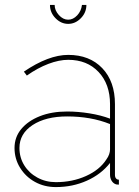

<svg xmlns="http://www.w3.org/2000/svg" viewBox="-20 -750 564 780"><path d="M39 -149Q39 -193 66.5 -226Q94 -259 142 -278Q190 -297 253 -297Q297 -297 343.5 -289.5Q390 -282 427 -268V-327Q427 -408 380.5 -457.5Q334 -507 257 -507Q220 -507 176.5 -490.5Q133 -474 89 -443L77 -459Q127 -493 172 -510Q217 -527 257 -527Q344 -527 395.5 -473Q447 -419 447 -327V-40Q447 -30 451.5 -25Q456 -20 463 -20V0Q457 0 454 -0.5Q451 -1 449 -2Q439 -6 433 -16.5Q427 -27 427 -40V-88Q391 -42 333 -16Q275 10 207 10Q160 10 122 -11Q84 -32 61.5 -68.5Q39 -105 39 -149ZM412 -102Q420 -113 423.5 -123.5Q427 -134 427 -143V-246Q387 -262 343.5 -269.5Q300 -277 253 -277Q166 -277 112.5 -242Q59 -207 59 -149Q59 -110 78.5 -78.5Q98 -47 132 -28.5Q166 -10 207 -10Q274 -10 329.5 -35Q385 -60 412 -102ZM257 -670Q277 -670 293.5 -687.5Q310 -705 313 -730H331Q331 -699 308.5 -676Q286 -653 257 -653Q228 -653 205.5 -676Q183 -699 183 -730H202Q202 -708 219 -689Q236 -670 257 -670Z"/></svg>

Font: Raleway Thin Thin
Style: Regular
Weight: 250
Version: Version 4.026